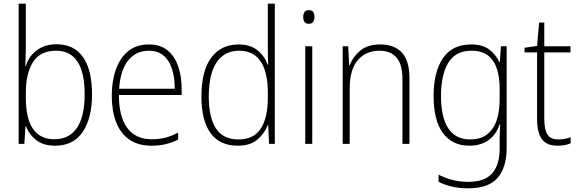

<svg xmlns="http://www.w3.org/2000/svg" viewBox="-20 -780 3137 1041"><path d="M120 -520Q120 -497 119 -469.5Q118 -442 117 -422H120Q135 -474 179 -507Q223 -540 287 -540Q381 -540 430 -470.5Q479 -401 479 -267Q479 -141 429 -65.5Q379 10 278 10Q216 10 177.5 -19.5Q139 -49 121 -95H118L112 0H81V-760H120ZM284 -505Q198 -505 159 -443.5Q120 -382 120 -274V-251Q120 -25 275 -25Q355 -25 397 -86.5Q439 -148 439 -268Q439 -505 284 -505Z M787 -539Q850 -539 889 -506.5Q928 -474 946.5 -419Q965 -364 965 -297V-265H625Q624 -149 669.5 -87Q715 -25 803 -25Q843 -25 875 -33Q907 -41 946 -61V-23Q913 -7 878.5 1.5Q844 10 802 10Q728 10 680 -24Q632 -58 609 -119Q586 -180 586 -262Q586 -341 608.5 -404Q631 -467 675.5 -503Q720 -539 787 -539ZM787 -505Q718 -505 675.5 -453Q633 -401 626 -299H927Q928 -358 913 -405Q898 -452 867 -478.5Q836 -505 787 -505Z M1269 10Q1171 10 1121.5 -58.5Q1072 -127 1072 -257Q1072 -395 1125 -467Q1178 -539 1274 -539Q1338 -539 1377 -506.5Q1416 -474 1431 -429H1434Q1432 -481 1432 -530V-760H1470V0H1439L1434 -102H1432Q1415 -58 1376.5 -24Q1338 10 1269 10ZM1273 -24Q1356 -24 1394 -83Q1432 -142 1432 -248V-281Q1432 -388 1393.5 -446.5Q1355 -505 1277 -505Q1197 -505 1154.5 -442Q1112 -379 1112 -257Q1112 -143 1151 -83.5Q1190 -24 1273 -24Z M1654 -725Q1672 -725 1678.5 -714.5Q1685 -704 1685 -688Q1685 -672 1678 -661.5Q1671 -651 1654 -651Q1638 -651 1631 -661.5Q1624 -672 1624 -688Q1624 -704 1631 -714.5Q1638 -725 1654 -725ZM1673 -529V0H1635V-529Z M2041 -539Q2118 -539 2159 -495Q2200 -451 2200 -356V0H2162V-351Q2162 -431 2129.5 -468Q2097 -505 2038 -505Q1964 -505 1920 -454Q1876 -403 1876 -300V0H1838V-529H1868L1873 -426H1876Q1892 -470 1932 -504.5Q1972 -539 2041 -539Z M2534 -539Q2596 -539 2632 -512Q2668 -485 2687 -444H2690L2696 -529H2727V24Q2727 126 2678.5 183.5Q2630 241 2519 241Q2468 241 2429 231.5Q2390 222 2358 206V167Q2391 184 2431 195Q2471 206 2519 206Q2608 206 2648.5 159.5Q2689 113 2689 27V-12Q2689 -36 2689.5 -58Q2690 -80 2692 -106H2689Q2671 -51 2629 -20.5Q2587 10 2524 10Q2433 10 2382 -58Q2331 -126 2331 -260Q2331 -390 2381.5 -464.5Q2432 -539 2534 -539ZM2536 -505Q2450 -505 2410.5 -439.5Q2371 -374 2371 -260Q2371 -143 2411 -83.5Q2451 -24 2528 -24Q2590 -24 2625.5 -55Q2661 -86 2675 -135Q2689 -184 2689 -239V-299Q2689 -359 2674.5 -405.5Q2660 -452 2626.5 -478.5Q2593 -505 2536 -505Z M3008 -24Q3027 -24 3044 -27.5Q3061 -31 3074 -36V-3Q3060 3 3043 6.5Q3026 10 3003 10Q2943 10 2917.5 -26.5Q2892 -63 2892 -133V-496H2824V-521L2892 -531L2903 -658H2931V-529H3073V-496H2931V-135Q2931 -80 2947.5 -52Q2964 -24 3008 -24Z"/></svg>

Font: Noto Sans Gujarati UI SemiCondensed ExtraLight
Style: Regular
Weight: 200
Width: 4
Designer: Jelle Bosma - Monotype Design Team, Universal Thirst
Foundry: Monotype Imaging Inc.
Version: Version 2.106; ttfautohint (v1.8.4.7-5d5b)